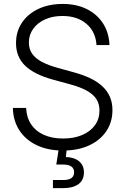

<svg xmlns="http://www.w3.org/2000/svg" viewBox="-20 -759 642 983"><path d="M302.7 11.7Q225.6 11.7 168.5 -15.4Q111.3 -42.5 79.3 -91.6Q47.4 -140.6 45.9 -206.5H113.8Q115.7 -158.2 139.2 -122.8Q162.6 -87.4 204.6 -68.6Q246.6 -49.8 302.7 -49.8Q358.4 -49.8 400.4 -67.6Q442.4 -85.4 465.8 -117.7Q489.3 -149.9 489.3 -192.9Q489.3 -227.1 473.4 -251.7Q457.5 -276.4 424.1 -294.9Q390.6 -313.5 337.9 -327.6L255.4 -350.1Q155.8 -377 108.9 -422.4Q62 -467.8 62 -538.1Q62 -597.7 92.3 -642.8Q122.6 -688 176.5 -713.4Q230.5 -738.8 301.3 -738.8Q371.6 -738.8 424.6 -712.4Q477.5 -686 507.8 -638.7Q538.1 -591.3 540.5 -528.3H474.1Q469.7 -596.7 422.6 -637Q375.5 -677.2 299.3 -677.2Q249.5 -677.2 210.7 -659.7Q171.9 -642.1 149.9 -611.3Q127.9 -580.6 127.9 -541Q127.9 -508.3 144.5 -484.1Q161.1 -460 194.1 -442.4Q227.1 -424.8 275.4 -411.6L356.4 -389.2Q403.8 -376.5 440.9 -358.9Q478 -341.3 503.7 -317.6Q529.3 -293.9 542.5 -263.7Q555.7 -233.4 555.7 -194.8Q555.7 -134.3 524.4 -87.6Q493.2 -41 436.3 -14.6Q379.4 11.7 302.7 11.7ZM251 204.1V162.6H305.2Q332 162.6 345.7 152.6Q359.4 142.6 359.4 123Q359.4 104 345.7 93.8Q332 83.5 303.7 83.5H268.1L284.2 -18.6H321.8V0L317.4 44.9Q360.8 46.4 385.3 67.1Q409.7 87.9 409.7 123Q409.7 163.6 381.6 183.8Q353.5 204.1 305.2 204.1Z"/></svg>

Font: Inter 28pt Light
Style: Regular
Weight: 300
Designer: Rasmus Andersson
Foundry: rsms
Version: Version 4.001;git-66647c0bb